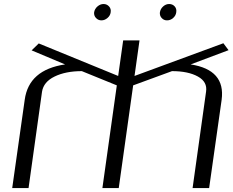

<svg xmlns="http://www.w3.org/2000/svg" viewBox="-20 -955 1181 975"><path d="M688.5 -750 663.1 -569.3 1114.3 -735.4 1140.6 -700.2 948.2 -627.9Q1126 -600.6 1105.5 -448.2L1042 0H958L1026.4 -489.3Q1034.2 -539.1 984.9 -566.4Q935.5 -593.8 853.5 -593.8L656.2 -521.5L583 0H500L573.2 -521.5L395.5 -593.8Q313.5 -593.8 257.3 -566.4Q201.2 -539.1 193.4 -489.3L125 0H42L105.5 -448.2Q126 -600.6 310.5 -627.9L140.6 -699.2L176.8 -734.4L580.1 -569.3L605.5 -750ZM838.9 -934.6Q856.4 -934.6 867.2 -922.4Q877.9 -910.2 875 -892.6Q873 -876 859.4 -863.8Q845.7 -851.6 828.1 -851.6Q811.5 -851.6 800.8 -863.8Q790 -876 792 -892.6Q794.9 -910.2 808.6 -922.4Q822.3 -934.6 838.9 -934.6ZM542 -892.6Q540 -876 525.9 -863.8Q511.7 -851.6 495.1 -851.6Q478.5 -851.6 467.3 -863.8Q456.1 -876 458 -892.6Q460.9 -910.2 475.1 -922.4Q489.3 -934.6 505.9 -934.6Q522.5 -934.6 533.7 -922.4Q544.9 -910.2 542 -892.6Z"/></svg>

Font: okolaks
Style: RegularItalic
Weight: 500
Italic angle: -8°
Version: Version 000.6.0